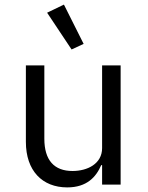

<svg xmlns="http://www.w3.org/2000/svg" viewBox="-20 -799 640 831"><path d="M421.9 0H502.1V-516H421.9V-158C421.9 -89.8 358 -58.9 294 -58.9C214.8 -58.9 171.9 -105.1 171.9 -198.9V-516H92V-185C92 -60 163 12.1 271 12.1C355.8 12.1 396 -33 418 -84.2H421.9ZM183.9 -744 289.8 -584.9 342 -609 256.7 -779.1Z"/></svg>

Font: Margiela Mono
Style: Regular
Weight: 400
Designer: Mike Abbink, Paul van der Laan, Pieter van Rosmalen
Foundry: Bold Monday
Version: Version 2.003 2021